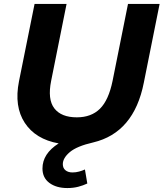

<svg xmlns="http://www.w3.org/2000/svg" viewBox="-20 -720 828 972"><path d="M628 -700H788L708 -301Q658 -48 452 1Q369 20 333.5 50Q298 80 298 111Q298 131 311.5 142Q325 153 347 153Q364 153 380.5 148.5Q397 144 410 138L422 209Q401 219 376 225.5Q351 232 321 232Q265 232 230 206Q195 180 195 133Q195 58 277 6Q160 -15 105.5 -98Q51 -181 76 -308L155 -700H317L239 -311Q220 -217 255 -171.5Q290 -126 369 -126Q442 -126 486 -169.5Q530 -213 550 -311Z"/></svg>

Font: Montserrat
Style: Bold Italic
Weight: 700
Italic angle: -11.3°
Designer: Julieta Ulanovsky
Foundry: Julieta Ulanovsky
Version: Version 9.000; ttfautohint (v1.8.4.7-5d5b)